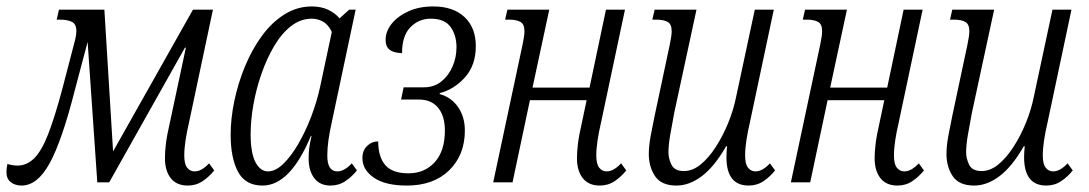

<svg xmlns="http://www.w3.org/2000/svg" viewBox="-56 -566 3379 596"><path d="M11 10Q-9 10 -22.5 -0.5Q-36 -11 -36 -32Q-36 -43 -33 -57Q-16 -52 -2 -52Q27 -52 50 -74.5Q73 -97 93.5 -149.5Q114 -202 138 -292L175 -434Q178 -445 179.5 -454Q181 -463 181 -470Q181 -492 166.5 -498.5Q152 -505 131 -505H120L127 -536H268L295 -96L543 -536H605L531 -187Q524 -157 520 -131Q516 -105 516 -83Q516 -57 525 -45.5Q534 -34 548 -34Q570 -34 593 -59L609 -37Q594 -18 573.5 -4Q553 10 527 10Q492 10 474 -13Q456 -36 456 -75Q456 -95 459 -120Q462 -145 471 -184L521 -418H518L283 0H246L216 -436L176 -285Q136 -128 98 -59Q60 10 11 10Z M759 10Q706 10 683 -32.5Q660 -75 660 -148Q660 -198 671.5 -253Q683 -308 704.5 -360Q726 -412 756.5 -454Q787 -496 826.5 -521Q866 -546 912 -546Q941 -546 963 -535.5Q985 -525 998 -509L1028 -536H1048L974 -187Q967 -156 963.5 -130.5Q960 -105 960 -83Q960 -34 991 -34Q1013 -34 1036 -59L1052 -37Q1037 -18 1016.5 -4Q996 10 970 10Q937 10 919.5 -13Q902 -36 902 -75Q902 -91 904 -106.5Q906 -122 911 -144H909Q845 10 759 10ZM776 -34Q799 -34 823 -57Q847 -80 869.5 -118.5Q892 -157 910 -204Q928 -251 938 -298L974 -467Q963 -490 946.5 -499Q930 -508 912 -508Q877 -508 847.5 -485Q818 -462 795 -423Q772 -384 755.5 -336.5Q739 -289 730.5 -240.5Q722 -192 722 -150Q722 -91 737 -62.5Q752 -34 776 -34Z M1207 10Q1140 10 1104.5 -14.5Q1069 -39 1069 -75Q1069 -99 1083.5 -113Q1098 -127 1118 -127Q1118 -79 1140 -53.5Q1162 -28 1212 -28Q1262 -28 1293.5 -62.5Q1325 -97 1325 -161Q1325 -206 1304 -231.5Q1283 -257 1244 -257H1189L1197 -295H1260Q1292 -295 1314.5 -313.5Q1337 -332 1349 -360Q1361 -388 1361 -419Q1361 -457 1342.5 -482.5Q1324 -508 1281 -508Q1244 -508 1218 -481.5Q1192 -455 1192 -401Q1165 -402 1153 -412Q1141 -422 1141 -442Q1141 -469 1160 -492.5Q1179 -516 1212 -531Q1245 -546 1289 -546Q1351 -546 1386 -513Q1421 -480 1421 -423Q1421 -363 1387 -325.5Q1353 -288 1309 -277V-274Q1345 -264 1366 -233.5Q1387 -203 1387 -161Q1387 -85 1338.5 -37.5Q1290 10 1207 10Z M1806 10Q1771 10 1753 -13Q1735 -36 1735 -75Q1735 -94 1738 -119.5Q1741 -145 1750 -184L1765 -255H1589L1535 0H1475L1566 -427Q1572 -455 1572 -469Q1572 -491 1559.5 -498Q1547 -505 1525 -505H1512L1519 -536H1649L1597 -294H1774L1825 -536H1884L1810 -187Q1803 -157 1799 -131Q1795 -105 1795 -83Q1795 -57 1804 -45.5Q1813 -34 1827 -34Q1849 -34 1872 -59L1888 -37Q1873 -18 1852.5 -4Q1832 10 1806 10Z M2044 10Q1997 10 1977.5 -19Q1958 -48 1958 -88Q1958 -113 1964 -145.5Q1970 -178 1976 -206L2023 -427Q2029 -455 2029 -469Q2029 -491 2016.5 -498Q2004 -505 1982 -505H1969L1976 -536H2106L2037 -216Q2030 -179 2024.5 -147.5Q2019 -116 2019 -93Q2019 -74 2028.5 -54.5Q2038 -35 2067 -35Q2094 -35 2119 -55.5Q2144 -76 2166 -110Q2188 -144 2204.5 -184.5Q2221 -225 2229 -265L2287 -536H2346L2272 -187Q2265 -157 2261 -131Q2257 -105 2257 -83Q2257 -57 2266 -45.5Q2275 -34 2289 -34Q2311 -34 2334 -59L2350 -37Q2335 -18 2314.5 -4Q2294 10 2268 10Q2199 10 2199 -78Q2199 -85 2199.5 -94.5Q2200 -104 2201 -112H2198Q2162 -49 2123 -19.5Q2084 10 2044 10Z M2730 10Q2695 10 2677 -13Q2659 -36 2659 -75Q2659 -94 2662 -119.5Q2665 -145 2674 -184L2689 -255H2513L2459 0H2399L2490 -427Q2496 -455 2496 -469Q2496 -491 2483.5 -498Q2471 -505 2449 -505H2436L2443 -536H2573L2521 -294H2698L2749 -536H2808L2734 -187Q2727 -157 2723 -131Q2719 -105 2719 -83Q2719 -57 2728 -45.5Q2737 -34 2751 -34Q2773 -34 2796 -59L2812 -37Q2797 -18 2776.5 -4Q2756 10 2730 10Z M2968 10Q2921 10 2901.5 -19Q2882 -48 2882 -88Q2882 -113 2888 -145.5Q2894 -178 2900 -206L2947 -427Q2953 -455 2953 -469Q2953 -491 2940.5 -498Q2928 -505 2906 -505H2893L2900 -536H3030L2961 -216Q2954 -179 2948.5 -147.5Q2943 -116 2943 -93Q2943 -74 2952.5 -54.5Q2962 -35 2991 -35Q3018 -35 3043 -55.5Q3068 -76 3090 -110Q3112 -144 3128.5 -184.5Q3145 -225 3153 -265L3211 -536H3270L3196 -187Q3189 -157 3185 -131Q3181 -105 3181 -83Q3181 -57 3190 -45.5Q3199 -34 3213 -34Q3235 -34 3258 -59L3274 -37Q3259 -18 3238.5 -4Q3218 10 3192 10Q3123 10 3123 -78Q3123 -85 3123.5 -94.5Q3124 -104 3125 -112H3122Q3086 -49 3047 -19.5Q3008 10 2968 10Z"/></svg>

Font: Noto Serif ExtraCondensed Light
Style: Italic
Weight: 300
Width: 2
Italic angle: -12°
Designer: Monotype Design Team
Foundry: Monotype Imaging Inc.
Version: Version 2.014; ttfautohint (v1.8.4.7-5d5b)